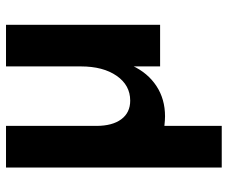

<svg xmlns="http://www.w3.org/2000/svg" viewBox="-78 -462 740 623"><g transform="rotate(-90 291.5 -150.0)"><path d="M60 -500H195V-207Q195 -155 216.5 -126Q238 -97 277 -97Q327 -97 357.5 -141Q388 -185 388 -257L414 -207Q414 -141 390.5 -90.5Q367 -40 324.5 -12Q282 16 226 16Q214 16 196 14Q176 12 165 12L195 -31V200H60ZM388 -500H523V0H388Z"/></g></svg>

Font: Uncut Sans Variable
Style: Regular
Weight: 400
Designer: Kasper Nordkvist
Foundry: UNCUT.wtf
Version: Version 1.304;Glyphs 3.2 (3246)